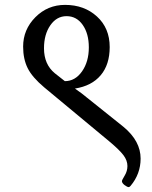

<svg xmlns="http://www.w3.org/2000/svg" viewBox="-20 -683 618 782"><path d="M203.1 -384.8Q159.2 -420.9 159.2 -486.3Q159.2 -543 185.1 -580.1Q210.9 -617.2 251 -617.2Q292 -617.2 316.9 -581.5Q341.8 -545.9 341.8 -490.2Q341.8 -431.6 314 -392.1Q286.1 -352.5 244.1 -352.5ZM511.7 74.2Q552.7 25.4 552.7 -37.1Q552.7 -108.4 483.4 -166L332 -287.1Q316.4 -300.8 285.2 -322.3Q353.5 -333 390.1 -376.5Q426.8 -419.9 426.8 -491.2Q426.8 -568.4 375 -615.7Q323.2 -663.1 245.1 -663.1Q173.8 -663.1 124 -612.8Q74.2 -562.5 74.2 -493.2Q74.2 -442.4 92.8 -405.3Q111.3 -368.2 160.2 -327.1L424.8 -107.4Q466.8 -72.3 482.9 -50.8Q499 -29.3 499 -6.8Q499 13.7 487.8 32.2Q476.6 50.8 476.6 54.7Q476.6 62.5 487.3 70.8Q498 79.1 504.9 79.1Q506.8 79.1 511.7 74.2Z"/></svg>

Font: Kurale
Style: Regular
Weight: 400
Version: 1.0; ttfautohint (v1.3)